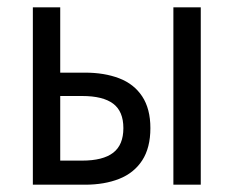

<svg xmlns="http://www.w3.org/2000/svg" viewBox="-20 -506 640 526"><path d="M70 0V-486H145V-307H213Q266 -307 306.5 -291.5Q347 -276 369.5 -242Q392 -208 392 -155Q392 -101 369.5 -66.5Q347 -32 306.5 -16Q266 0 213 0ZM145 -66H205Q262 -66 290 -87.5Q318 -109 318 -155Q318 -201 290 -222Q262 -243 205 -243H145ZM455 0V-486H530V0Z"/></svg>

Font: Source Code Variable
Style: Regular
Weight: 400
Monospace: yes
Designer: Paul D. Hunt, Teo Tuominen
Foundry: Adobe Systems Incorporated
Version: Version 1.010;hotconv 1.0.106;makeotfexe 2.5.65593